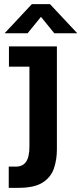

<svg xmlns="http://www.w3.org/2000/svg" viewBox="-20 -723 392 923"><path d="M22 180V78H56.5Q89.5 78 105.5 54.5Q121.5 31 121.5 -19.5V-402.5H23V-500H253.5V-4Q253.5 44 239.5 86Q225.5 128 185.8 154Q146 180 69.5 180ZM2 -563 133 -703H220.5L351.5 -563H241L177 -642L112.5 -563Z"/></svg>

Font: Trispace Condensed SemiBold
Style: Regular
Weight: 600
Width: 3
Designer: Tyler Finck
Foundry: Etcetera Type Company
Version: Version 1.210; ttfautohint (v1.8.3)